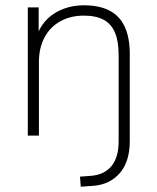

<svg xmlns="http://www.w3.org/2000/svg" viewBox="-20 -512 593 725"><path d="M285 193 282 155 323 152Q374 148 401 115Q428 82 428 22V-304Q428 -355 414.5 -388Q401 -421 372 -437Q343 -453 297 -453Q246 -453 207.5 -431.5Q169 -410 148 -370.5Q127 -331 127 -278V0H85V-484H126V-366H115Q135 -429 184 -460.5Q233 -492 297 -492Q355 -492 393.5 -472Q432 -452 451 -411Q470 -370 470 -308V21Q470 60 460.5 90Q451 120 432.5 141.5Q414 163 388 175.5Q362 188 328 190Z"/></svg>

Font: Nunito Sans 12pt ExtraLight 12pt ExtraLight
Style: Regular
Weight: 250
Version: Version 3.101;gftools[0.9.27]